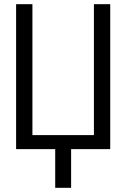

<svg xmlns="http://www.w3.org/2000/svg" viewBox="-20 -713 600 918"><path d="M244 185V0H57V-693H135V-67H429V-693H507V0H320V185Z"/></svg>

Font: Ubuntu Sans Mono
Style: Regular
Weight: 400
Monospace: yes
Designer: Dalton Maag Ltd
Foundry: Dalton Maag Ltd
Version: Version 1.006